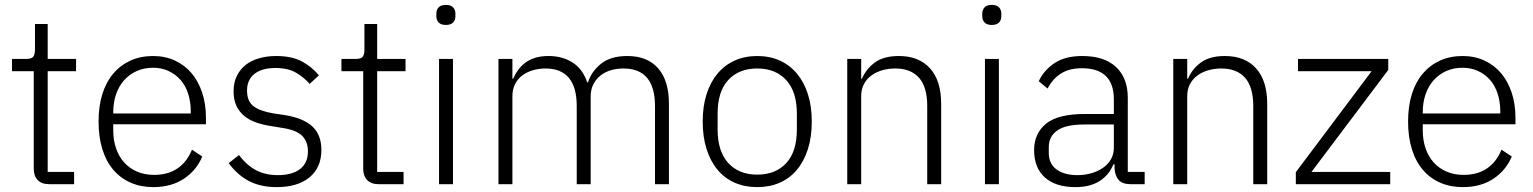

<svg xmlns="http://www.w3.org/2000/svg" viewBox="-20 -753 6268 785"><path d="M181 0Q150 0 134 -17Q118 -34 118 -63V-462H29V-512H87Q108 -512 115.5 -520.5Q123 -529 123 -551V-655H175V-512H291V-462H175V-50H283V0Z M607 12Q556 12 514.5 -6Q473 -24 443.5 -58.5Q414 -93 398.5 -143Q383 -193 383 -256Q383 -319 398.5 -368.5Q414 -418 443.5 -452.5Q473 -487 514 -505.5Q555 -524 606 -524Q655 -524 695 -505.5Q735 -487 763 -454Q791 -421 806.5 -374.5Q822 -328 822 -272V-245H443V-220Q443 -180 454.5 -146.5Q466 -113 487.5 -89Q509 -65 540 -51.5Q571 -38 610 -38Q722 -38 765 -141L807 -113Q783 -56 731.5 -22Q680 12 607 12ZM606 -476Q569 -476 539 -462.5Q509 -449 487.5 -425Q466 -401 454.5 -367.5Q443 -334 443 -294V-289H760V-297Q760 -337 749 -370.5Q738 -404 717.5 -427Q697 -450 668.5 -463Q640 -476 606 -476Z M1112 12Q1045 12 997.5 -13Q950 -38 915 -86L957 -119Q989 -77 1027 -57Q1065 -37 1116 -37Q1175 -37 1207 -62Q1239 -87 1239 -134Q1239 -175 1214.5 -198.5Q1190 -222 1134 -230L1092 -237Q1057 -242 1028 -252Q999 -262 978.5 -279Q958 -296 946.5 -320.5Q935 -345 935 -380Q935 -416 948.5 -443Q962 -470 985 -488Q1008 -506 1040 -515Q1072 -524 1109 -524Q1173 -524 1214 -502Q1255 -480 1284 -445L1246 -410Q1226 -434 1192.5 -454.5Q1159 -475 1106 -475Q1051 -475 1020.5 -451Q990 -427 990 -383Q990 -338 1017.5 -318Q1045 -298 1100 -289L1141 -283Q1219 -271 1256.5 -236.5Q1294 -202 1294 -140Q1294 -68 1245.5 -28Q1197 12 1112 12Z M1528 0Q1497 0 1481 -17Q1465 -34 1465 -63V-462H1376V-512H1434Q1455 -512 1462.5 -520.5Q1470 -529 1470 -551V-655H1522V-512H1638V-462H1522V-50H1630V0Z M1803 -651Q1783 -651 1773.5 -661Q1764 -671 1764 -687V-697Q1764 -713 1773.5 -723Q1783 -733 1803 -733Q1823 -733 1832.5 -723Q1842 -713 1842 -697V-687Q1842 -671 1832.5 -661Q1823 -651 1803 -651ZM1775 -512H1832V0H1775Z M2018 0V-512H2075V-431H2078Q2086 -450 2098 -466.5Q2110 -483 2127 -496Q2144 -509 2167.5 -516.5Q2191 -524 2223 -524Q2278 -524 2320 -498Q2362 -472 2381 -416H2384Q2398 -461 2437.5 -492.5Q2477 -524 2545 -524Q2627 -524 2671 -473.5Q2715 -423 2715 -329V0H2658V-319Q2658 -473 2529 -473Q2502 -473 2478 -466Q2454 -459 2435.5 -444.5Q2417 -430 2406 -408.5Q2395 -387 2395 -359V0H2338V-319Q2338 -473 2210 -473Q2184 -473 2159.5 -466Q2135 -459 2116 -445Q2097 -431 2086 -409.5Q2075 -388 2075 -360V0Z M3076 12Q3025 12 2984 -6Q2943 -24 2914 -58.5Q2885 -93 2869 -143Q2853 -193 2853 -256Q2853 -319 2869 -368.5Q2885 -418 2914 -452.5Q2943 -487 2984 -505.5Q3025 -524 3076 -524Q3127 -524 3168 -505.5Q3209 -487 3238 -452.5Q3267 -418 3283 -368.5Q3299 -319 3299 -256Q3299 -193 3283 -143Q3267 -93 3238 -58.5Q3209 -24 3168 -6Q3127 12 3076 12ZM3076 -39Q3151 -39 3194.5 -86Q3238 -133 3238 -224V-288Q3238 -378 3194.5 -425.5Q3151 -473 3076 -473Q3001 -473 2957.5 -426Q2914 -379 2914 -288V-224Q2914 -134 2957.5 -86.5Q3001 -39 3076 -39Z M3444 0V-512H3501V-431H3504Q3521 -471 3557 -497.5Q3593 -524 3655 -524Q3737 -524 3782.5 -473.5Q3828 -423 3828 -329V0H3771V-319Q3771 -397 3737.5 -435Q3704 -473 3640 -473Q3613 -473 3588 -466Q3563 -459 3543.5 -445Q3524 -431 3512.5 -409.5Q3501 -388 3501 -360V0Z M4035 -651Q4015 -651 4005.5 -661Q3996 -671 3996 -687V-697Q3996 -713 4005.5 -723Q4015 -733 4035 -733Q4055 -733 4064.5 -723Q4074 -713 4074 -697V-687Q4074 -671 4064.5 -661Q4055 -651 4035 -651ZM4007 -512H4064V0H4007Z M4602 0Q4569 0 4554 -17Q4539 -34 4537 -63V-81H4532Q4515 -38 4476 -13Q4437 12 4377 12Q4296 12 4252 -27.5Q4208 -67 4208 -139Q4208 -207 4256.5 -247Q4305 -287 4416 -287H4534V-347Q4534 -474 4403 -474Q4352 -474 4318 -452.5Q4284 -431 4263 -391L4227 -421Q4248 -466 4291.5 -495Q4335 -524 4405 -524Q4495 -524 4543 -479Q4591 -434 4591 -353V-50H4660V0ZM4385 -37Q4416 -37 4443 -45Q4470 -53 4490.5 -67.5Q4511 -82 4522.5 -102.5Q4534 -123 4534 -149V-244H4414Q4337 -244 4302.5 -219.5Q4268 -195 4268 -152V-128Q4268 -83 4300 -60Q4332 -37 4385 -37Z M4777 0V-512H4834V-431H4837Q4854 -471 4890 -497.5Q4926 -524 4988 -524Q5070 -524 5115.5 -473.5Q5161 -423 5161 -329V0H5104V-319Q5104 -397 5070.5 -435Q5037 -473 4973 -473Q4946 -473 4921 -466Q4896 -459 4876.5 -445Q4857 -431 4845.5 -409.5Q4834 -388 4834 -360V0Z M5278 0V-49L5588 -462H5287V-512H5656V-467L5342 -50H5664V0Z M5961 12Q5910 12 5868.5 -6Q5827 -24 5797.5 -58.5Q5768 -93 5752.5 -143Q5737 -193 5737 -256Q5737 -319 5752.5 -368.5Q5768 -418 5797.5 -452.5Q5827 -487 5868 -505.5Q5909 -524 5960 -524Q6009 -524 6049 -505.5Q6089 -487 6117 -454Q6145 -421 6160.5 -374.5Q6176 -328 6176 -272V-245H5797V-220Q5797 -180 5808.5 -146.5Q5820 -113 5841.5 -89Q5863 -65 5894 -51.5Q5925 -38 5964 -38Q6076 -38 6119 -141L6161 -113Q6137 -56 6085.5 -22Q6034 12 5961 12ZM5960 -476Q5923 -476 5893 -462.5Q5863 -449 5841.5 -425Q5820 -401 5808.5 -367.5Q5797 -334 5797 -294V-289H6114V-297Q6114 -337 6103 -370.5Q6092 -404 6071.5 -427Q6051 -450 6022.5 -463Q5994 -476 5960 -476Z"/></svg>

Font: IBM Plex Sans Arabic Light
Style: Regular
Weight: 300
Designer: Mike Abbink, Paul van der Laan, Pieter van Rosmalen, Wael Morcos, Khajak Apelian
Foundry: Bold Monday
Version: Version 1.2